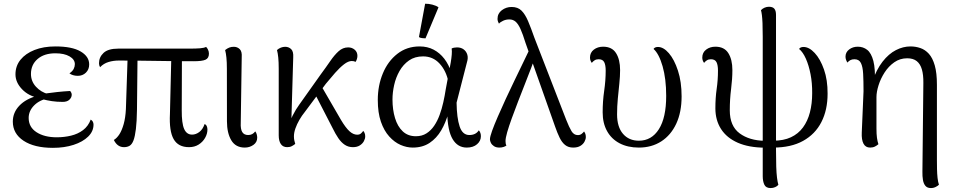

<svg xmlns="http://www.w3.org/2000/svg" viewBox="-20 -766 5038 1014"><path d="M259.3 14.8Q161.2 14.8 104.4 -22.7Q47.7 -60.2 47.7 -123.6Q47.7 -171.7 82.2 -207.9Q116.7 -244.2 178.8 -260.6L184.8 -248.6Q130.5 -258.9 96.1 -295.1Q61.7 -331.2 61.7 -373.3Q61.7 -417.5 88.2 -450.4Q114.8 -483.3 162.1 -502Q209.5 -520.8 272.4 -520.8Q360.5 -520.8 405.7 -494.2Q451 -467.7 451 -425.9Q451 -399.2 433.7 -382.3Q416.5 -365.5 390.4 -365.5Q377.5 -365.5 365.6 -369.1Q353.6 -372.8 346.8 -378.7Q362.9 -389.7 369.1 -402Q375.3 -414.3 375.3 -427.3Q375.3 -451.9 347.4 -468.2Q319.5 -484.5 272.5 -484.5Q213.2 -484.5 178.4 -454.3Q143.5 -424.2 143.5 -375.4Q143.5 -336.9 169.7 -308.2Q195.8 -279.4 235.1 -268.8L235.2 -246.7Q189 -238.3 160.2 -209.3Q131.4 -180.2 131.4 -143.2Q131.4 -94.5 173 -67.7Q214.5 -40.9 279.5 -40.9Q319.1 -40.9 355.1 -49.6Q391.1 -58.2 418.5 -78.8Q446 -99.4 459 -134.4Q467 -130 470.5 -122.9Q473.9 -115.8 473.9 -108.1Q473.9 -72.3 445.5 -44.5Q417.2 -16.8 368.7 -1Q320.2 14.8 259.3 14.8ZM311.1 -227.9Q280.4 -227.9 254.2 -231.8Q228.1 -235.8 206.8 -241.5L215.6 -271.7Q249.8 -276.5 282.7 -280Q315.6 -283.5 350.3 -285.5Q358.8 -275.9 358.8 -265.8Q358.8 -251.3 346.7 -239.6Q334.6 -227.9 311.1 -227.9Z M978.4 11.2Q921.2 11.2 897.1 -31.2Q872.9 -73.5 877.5 -164.7L884.9 -473.6H940.8L939.8 -184.1Q939.4 -114.5 952.6 -84.8Q965.8 -55.1 994.5 -55.1Q1014.3 -55.1 1032.6 -68.8Q1050.8 -82.5 1060.6 -110.9Q1068.7 -107.5 1072.1 -99.3Q1075.5 -91.2 1075.5 -81.8Q1075.5 -59.5 1063.2 -37.9Q1050.9 -16.3 1029.1 -2.5Q1007.2 11.2 978.4 11.2ZM634.9 11.2Q599.7 11.2 581.3 -26.8Q597.6 -36.7 610.8 -57.2Q623.9 -77.8 633.3 -111Q642.6 -144.3 644.9 -189.8L654.4 -475.5L706.4 -474.9L703.4 -186.5Q702.5 -123.6 697.7 -84.6Q693 -45.5 685 -24.5Q676.9 -3.5 664.4 3.9Q651.9 11.2 634.9 11.2ZM508.5 -411.1Q502.9 -420.4 502.9 -431.8Q502.9 -464.2 527 -486.7Q551.2 -509.2 604.2 -509.2H977.5Q1016.5 -509.2 1037 -511Q1057.5 -512.7 1068.4 -518.2Q1073.6 -513.9 1078.5 -503.9Q1083.4 -493.9 1083.4 -482.8Q1083.4 -458.6 1065.2 -450.6Q1047.1 -442.6 1004 -442.6Q953 -442.6 900.2 -443.1Q847.4 -443.5 796 -444.5Q744.6 -445.4 696.9 -445.8Q649.2 -446.3 608.3 -446.3Q578.8 -446.3 553.1 -438.5Q527.4 -430.8 508.5 -411.1Z M1272.8 13.4Q1224.5 13.4 1201.5 -25.1Q1178.6 -63.5 1178.6 -125.5L1178.2 -402.2Q1178.2 -438.2 1175.7 -461.9Q1173.3 -485.5 1168.9 -501.7Q1181.2 -511.2 1191.4 -515Q1201.6 -518.9 1215.1 -518.9Q1233.3 -518.9 1246.1 -506.5Q1258.9 -494.1 1256.6 -463.7L1251.5 -117.9Q1249.7 -84.4 1259.3 -68.7Q1268.8 -52.9 1290.9 -52.9Q1302.7 -52.9 1311.9 -57.8Q1321.1 -62.8 1328 -72.1Q1333.5 -65.6 1335.9 -56.2Q1338.4 -46.8 1338.4 -39.1Q1338.4 -14.8 1318.3 -0.7Q1298.2 13.4 1272.8 13.4Z M1496.8 11.2Q1474.4 11.2 1463.2 -5.2Q1452 -21.5 1452 -51.4V-402.2Q1452 -438.2 1449.6 -461.9Q1447.2 -485.5 1442.8 -501.7Q1452.2 -510.2 1463.6 -514.6Q1475 -518.9 1486.2 -518.9Q1504.8 -518.9 1517.7 -506.5Q1530.5 -494.1 1528.6 -463.7L1517.5 -85.5L1504.5 -86.7Q1508.2 -121.5 1525.6 -155.7Q1543.1 -189.8 1560 -212.7L1673.8 -372.9Q1701.8 -410.7 1724 -443.2Q1746.2 -475.6 1768.6 -495.7Q1790.9 -515.7 1818.9 -515.7Q1838.8 -515.7 1853.2 -503.5Q1867.6 -491.2 1867.6 -470.9Q1867.6 -463.1 1864.9 -454.2Q1862.2 -445.4 1857.8 -439.2Q1853.5 -441.7 1848.7 -442.7Q1843.8 -443.8 1838 -443.8Q1819.2 -443.8 1796.7 -426.3Q1774.1 -408.8 1749.8 -381.2Q1725.6 -353.6 1700.9 -323.6L1590.1 -175.1Q1574.2 -155.7 1561.2 -133Q1548.1 -110.4 1540.2 -87.9Q1532.3 -65.4 1532.3 -46.2Q1532.3 -33.7 1534.3 -24.7Q1536.3 -15.6 1539.2 -6Q1531.6 0.2 1521.4 5.7Q1511.2 11.2 1496.8 11.2ZM1843.8 11.2Q1819.7 11.2 1801 -1.2Q1782.3 -13.6 1766.8 -36.3Q1751.3 -59.1 1736.5 -89.5L1633.4 -289.6L1666.2 -330.4L1780.9 -132.6Q1805.2 -91.8 1825.3 -73.2Q1845.5 -54.6 1866.6 -54.6Q1879.4 -54.6 1886.8 -61.6Q1894.3 -68.6 1898.2 -74.8Q1901.8 -71.3 1905.3 -64Q1908.8 -56.7 1908.8 -45.6Q1908.8 -33.5 1901.7 -20.3Q1894.6 -7.2 1880.2 2Q1865.8 11.2 1843.8 11.2Z M2159.8 13.4Q2127.7 13.4 2095.4 -0.7Q2063.1 -14.8 2035.7 -45.1Q2008.2 -75.4 1991.7 -123Q1975.2 -170.7 1975.2 -238.4Q1975.2 -314 2002 -378.5Q2028.7 -442.9 2078.6 -481.8Q2128.5 -520.8 2196.2 -520.8Q2237.7 -520.8 2270.3 -503.6Q2302.8 -486.5 2326.6 -455.6Q2350.3 -424.8 2363.8 -382L2348.4 -332.6Q2336.6 -392.2 2301.5 -430.2Q2266.5 -468.2 2214.4 -468.2Q2170.8 -468.2 2140.2 -446.8Q2109.5 -425.4 2090 -391.1Q2070.5 -356.8 2061.7 -317.2Q2052.8 -277.5 2052.8 -240.7Q2052.8 -186.9 2066.2 -142.5Q2079.5 -98.2 2107 -72.3Q2134.4 -46.5 2176.2 -46.5Q2208.5 -46.5 2232.2 -61.6Q2256 -76.6 2273.1 -102Q2290.2 -127.3 2301.8 -159.2Q2313.5 -191.2 2321.2 -225.9Q2329 -260.7 2333.9 -293.3L2360.5 -436.2Q2364.4 -459.6 2365.8 -477.6Q2367.3 -495.5 2365.3 -509.8Q2370.1 -512.8 2378 -514.2Q2385.8 -515.7 2393.5 -515.7Q2414.6 -515.7 2428.8 -505.1Q2442.9 -494.5 2448 -477.2Q2453.2 -459.8 2446.1 -437.1L2391.3 -223.9Q2392.4 -143.3 2407.5 -98.1Q2422.5 -52.9 2458.6 -52.9Q2475.5 -52.9 2488 -59Q2500.5 -65.1 2508.8 -77.8Q2519.7 -65.8 2519.7 -46.7Q2519.7 -21.7 2499.4 -4.2Q2479.2 13.4 2445.2 13.4Q2396.8 13.4 2370.3 -31.5Q2343.7 -76.4 2341.8 -172.2L2347.5 -167.9Q2334.6 -119.4 2310.3 -77.8Q2286 -36.2 2249 -11.4Q2211.9 13.4 2159.8 13.4ZM2227.2 -563.5Q2219.5 -563.4 2208.4 -564.8Q2197.4 -566.3 2192.6 -570.3L2225.2 -746.3Q2243.5 -746.7 2263.8 -741.4Q2284.1 -736.2 2295.8 -727.3Z M3007 13.4Q2981.5 13.4 2964.4 -0.4Q2947.3 -14.2 2935.2 -39.5Q2923 -64.7 2911.5 -97.8L2755.2 -540.1Q2741 -586.1 2728.8 -613Q2716.5 -640 2702.9 -651.7Q2689.2 -663.4 2669.8 -663.4Q2652.1 -663.4 2637 -656.3Q2622 -649.3 2615.1 -641Q2612.5 -644.9 2610 -652.2Q2607.5 -659.5 2607.5 -665.9Q2607.5 -694.8 2630.2 -712Q2653 -729.2 2681.9 -729.2Q2714.8 -729.2 2734.1 -710Q2753.5 -690.8 2768.8 -654.7Q2784.2 -618.5 2802.2 -566.9L2969.8 -134.5Q2985.8 -93.9 2998.3 -73.2Q3010.9 -52.5 3031.8 -52.5Q3043.5 -52.5 3051.7 -58.9Q3060 -65.4 3064.5 -71.6Q3067.5 -68.1 3070.7 -60.8Q3073.9 -53.5 3073.9 -42.4Q3073.9 -30.8 3066.8 -17.7Q3059.8 -4.5 3045.1 4.4Q3030.5 13.4 3007 13.4ZM2617.5 13.4Q2600.2 13.4 2588.8 6Q2577.4 -1.5 2572.5 -11.7Q2567.5 -22 2567.5 -30.1Q2567.5 -43.6 2578.9 -75.2Q2590.3 -106.8 2609.2 -150.3Q2628 -193.8 2650.8 -243.1Q2673.7 -292.3 2697.3 -341.2Q2720.9 -390 2741.6 -432.8Q2762.3 -475.5 2776.4 -505.1L2810.2 -475.6Q2800.5 -447.5 2785.3 -407.5Q2770.1 -367.5 2751.9 -321.5Q2733.7 -275.4 2715.7 -228.8Q2697.8 -182.2 2682.6 -140.5Q2667.5 -98.8 2658.6 -67.9Q2649.8 -36.9 2649.8 -21.3Q2649.8 -15.2 2650.7 -8.7Q2651.7 -2.2 2654.5 2.6Q2649.4 6.8 2639.4 10.1Q2629.4 13.4 2617.5 13.4Z M3354.1 13.4Q3295.5 13.4 3252.3 -9.2Q3209.2 -31.8 3186 -73.7Q3162.8 -115.5 3162.8 -172.9Q3162.8 -231.2 3170.8 -286.2Q3178.8 -341.1 3178.8 -392.9Q3178.8 -422.4 3171 -437.7Q3163.2 -453.1 3141.4 -453.1Q3128.7 -453.1 3120 -447.3Q3111.2 -441.6 3105.4 -433.9Q3095.9 -446.6 3095.9 -461.8Q3095.9 -488.5 3116.3 -504Q3136.6 -519.4 3165.1 -519.4Q3212.1 -519.4 3233.5 -485.4Q3254.9 -451.5 3254.9 -396Q3254.9 -363.5 3250.9 -325.3Q3246.9 -287 3242.9 -245.5Q3238.9 -204.1 3238.9 -162.3Q3238.9 -95.5 3270.2 -59.2Q3301.4 -22.9 3354.1 -22.9Q3421.2 -22.9 3459.7 -83.7Q3498.3 -144.4 3498.3 -259.7Q3498.3 -350.4 3479.2 -416.4Q3460.1 -482.4 3431.5 -507.5Q3438.1 -518 3454.8 -518Q3484.1 -518 3512.6 -484.9Q3541.2 -451.8 3560.4 -393Q3579.7 -334.1 3579.7 -256.9Q3579.7 -173.5 3551.5 -112.8Q3523.2 -52.1 3472.3 -19.3Q3421.4 13.4 3354.1 13.4Z M4019.1 13.9Q3934.8 13.4 3876.4 -12.2Q3818.1 -37.8 3788.1 -84.5Q3758.1 -131.2 3758.1 -193.8Q3758.1 -248.9 3764.9 -296.3Q3771.8 -343.7 3771.8 -392.9Q3771.8 -422.4 3764 -437.7Q3756.2 -453.1 3734.4 -453.1Q3721.7 -453.1 3713 -447.3Q3704.2 -441.6 3698.4 -433.9Q3688.9 -446.6 3688.9 -461.8Q3688.9 -488.5 3709.3 -504Q3729.6 -519.4 3758.1 -519.4Q3805.1 -519.4 3826.5 -485.4Q3847.9 -451.5 3847.9 -396Q3847.9 -349.5 3841.1 -295.9Q3834.2 -242.4 3834.2 -183.2Q3834.2 -100.2 3886.1 -61.8Q3937.9 -23.5 4019.1 -22.4ZM4049.7 227.2Q4025 227.2 4016.6 209.2Q4008.2 191.2 4008.2 165.1V-572.5Q4008.2 -617 4007 -643.7Q4005.8 -670.3 4003.8 -686.1Q4001.8 -701.8 3998.9 -712.2Q4006.1 -720.2 4017.5 -725.3Q4028.8 -730.3 4040.9 -730.3Q4061 -730.3 4069.7 -719.7Q4078.3 -709.2 4078.3 -687.5V25.2Q4078.3 78.4 4079.5 114Q4080.7 149.7 4083.6 172.6Q4086.5 195.5 4090.8 210Q4084.5 217.6 4073.6 222.4Q4062.7 227.2 4049.7 227.2ZM4063.5 13.4V-22.9Q4118.5 -22.9 4157.2 -41.1Q4195.9 -59.2 4220.7 -92.9Q4245.4 -126.5 4257.3 -172.3Q4269.3 -218.2 4269.3 -274Q4269.8 -327.2 4260.7 -374Q4251.6 -420.9 4236.1 -455.8Q4220.6 -490.8 4200.2 -507.5Q4206.8 -518 4223.5 -518Q4253.2 -518 4282.7 -486.2Q4312.2 -454.5 4331.7 -398.9Q4351.2 -343.4 4350.7 -271.2Q4350.7 -185 4317.9 -121.2Q4285.2 -57.3 4221.4 -22Q4157.6 13.4 4063.5 13.4Z M4896.5 227.2Q4877.3 227.2 4867.5 215.7Q4857.7 204.1 4854.3 184.5Q4851 164.8 4851.5 140.9L4856.5 -328.3Q4857 -370.8 4848.7 -399.4Q4840.5 -428 4821.7 -443.1Q4802.9 -458.2 4771.1 -458.2Q4732.9 -458.2 4702.8 -437Q4672.7 -415.8 4651.7 -383.2Q4630.8 -350.6 4619.8 -315.5Q4608.8 -280.5 4608.8 -253.2V-88.3Q4608.8 -57.3 4611.5 -38Q4614.2 -18.8 4619.1 -4.4Q4611.5 2.4 4600.8 7.9Q4590.1 13.4 4575.3 13.4Q4551.2 13.4 4540.3 -7.3Q4529.4 -28 4531.2 -65.9L4540.5 -284Q4540.5 -338 4538.5 -375.8Q4536.5 -413.6 4526.6 -433.3Q4516.8 -453.1 4492.6 -453.1Q4479.5 -453.1 4470.5 -448.2Q4461.5 -443.2 4455.7 -435.5Q4451.2 -441.4 4448.3 -449.8Q4445.3 -458.3 4445.3 -466.6Q4445.3 -490 4464.5 -504.7Q4483.7 -519.4 4510.3 -519.4Q4538.6 -519.4 4560 -502.7Q4581.4 -485.9 4592.5 -444Q4603.5 -402 4600.3 -325.9L4585.5 -331.5Q4608.2 -398.2 4640.9 -440.2Q4673.7 -482.1 4711.7 -501.4Q4749.6 -520.8 4788.2 -520.8Q4815.5 -520.8 4840.7 -512.2Q4865.8 -503.7 4885.7 -481.8Q4905.5 -459.8 4916.8 -420.2Q4928.1 -380.6 4928.1 -318.5V78.8Q4928.1 101.2 4928.6 126.5Q4929.1 151.8 4931.5 173.9Q4934 196 4938.8 209.5Q4934.2 214.7 4922.3 221Q4910.4 227.2 4896.5 227.2Z"/></svg>

Font: Arima Thin
Style: Regular
Weight: 100
Designer: Joana Correia and Natanael Gama
Foundry: NDISCOVER
Version: Version 1.101;gftools[0.9.23]